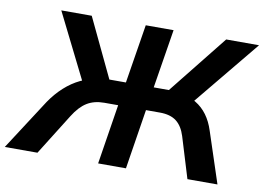

<svg xmlns="http://www.w3.org/2000/svg" viewBox="-100 -822 1288 938"><g transform="rotate(10 544.5 -352.5)"><path d="M-24 0 139 -252Q169 -296 205 -328.5Q241 -361 281.5 -380.5Q322 -400 366 -406L300 -368L132 -705H283L431 -394L414 -413H504L551 -705H689L642 -413H733L702 -394L950 -705H1113L836 -368L778 -406Q820 -400 853.5 -380Q887 -360 910.5 -328Q934 -296 948 -252L1031 0H882L820 -203Q805 -251 775 -274Q745 -297 693 -297H624L577 0H439L486 -297H417Q367 -297 331.5 -275Q296 -253 265 -203L138 0Z"/></g></svg>

Font: Nunito Sans 6pt
Style: Bold Italic
Weight: 700
Italic angle: -9°
Version: Version 3.101;gftools[0.9.27]